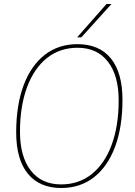

<svg xmlns="http://www.w3.org/2000/svg" viewBox="-20 -931 674 961"><path d="M287 10Q178 10 119.5 -61.5Q61 -133 61 -269Q61 -337 70.5 -396.5Q80 -456 98.5 -505Q117 -554 143.5 -592Q170 -630 204 -656.5Q238 -683 279 -696.5Q320 -710 367 -710Q477 -710 535 -638.5Q593 -567 593 -431Q593 -363 583.5 -303.5Q574 -244 555.5 -195Q537 -146 510.5 -108Q484 -70 450 -43.5Q416 -17 375 -3.5Q334 10 287 10ZM286 -8Q330 -8 368.5 -21Q407 -34 439 -59.5Q471 -85 496 -121.5Q521 -158 538.5 -205Q556 -252 565 -308Q574 -364 574 -428Q574 -553 520 -622.5Q466 -692 368 -692Q324 -692 285.5 -679Q247 -666 215 -640.5Q183 -615 158 -578.5Q133 -542 115.5 -495Q98 -448 89 -392Q80 -336 80 -272Q80 -147 134 -77.5Q188 -8 286 -8ZM366 -744 513 -911H538L387 -744Z"/></svg>

Font: Georama ExtraCondensed Thin Thin
Style: Italic
Weight: 250
Italic angle: -9°
Version: Version 1.001